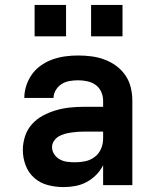

<svg xmlns="http://www.w3.org/2000/svg" viewBox="-20 -754 640 782"><path d="M239 8Q207 8 175.5 0Q144 -8 120 -29Q96 -50 84.5 -80.5Q73 -111 73 -143Q73 -171 82 -199Q91 -227 110.5 -248.5Q130 -270 155.5 -283.5Q181 -297 208.5 -305Q236 -313 264.5 -316Q293 -319 322 -319H400V-344Q400 -363 392 -380.5Q384 -398 369 -408.5Q354 -419 335.5 -423Q317 -427 298 -427Q281 -427 263.5 -424Q246 -421 231.5 -412Q217 -403 207.5 -387.5Q198 -372 198 -355H79Q79 -381 87.5 -406.5Q96 -432 111.5 -453Q127 -474 149 -489Q171 -504 195.5 -512.5Q220 -521 246 -524.5Q272 -528 298 -528Q325 -528 352.5 -524.5Q380 -521 405.5 -511.5Q431 -502 453 -486Q475 -470 490.5 -447.5Q506 -425 512.5 -398Q519 -371 519 -344V0H400V-81Q389 -59 371.5 -41.5Q354 -24 332.5 -12.5Q311 -1 287 3.5Q263 8 239 8ZM286 -93Q307 -93 328 -97.5Q349 -102 366 -115Q383 -128 391.5 -148Q400 -168 400 -189V-218H322Q309 -218 295.5 -217Q282 -216 269 -214Q256 -212 243 -208.5Q230 -205 218.5 -198Q207 -191 199.5 -179.5Q192 -168 192 -155Q192 -139 201 -125.5Q210 -112 224 -104.5Q238 -97 254 -95Q270 -93 286 -93ZM479 -606H351V-734H479ZM121 -606V-734H249V-606Z"/></svg>

Font: Iosevka SS04 Extended
Style: Bold
Weight: 700
Width: 7
Monospace: yes
Designer: Belleve Invis
Foundry: Belleve Invis
Version: Version 19.0.0; ttfautohint (v1.8.4)